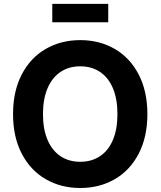

<svg xmlns="http://www.w3.org/2000/svg" viewBox="-20 -940 811 970"><path d="M45.9 -363.3Q45.9 -479.2 89.9 -563.8Q133.9 -648.4 211.1 -692.8Q288.2 -737.3 385.4 -737.3Q482.7 -737.3 559.6 -692.8Q636.5 -648.4 680.6 -563.8Q724.6 -479.2 724.6 -363.3Q724.6 -247.9 680.6 -163.4Q636.5 -78.9 559.6 -34.6Q482.7 9.8 385.4 9.8Q288.2 9.8 211.1 -34.7Q133.9 -79.2 89.9 -163.7Q45.9 -248.1 45.9 -363.3ZM573.3 -363.3Q573.3 -440.4 550.2 -494.8Q527 -549.1 484.6 -577.1Q442.1 -605 385.4 -605Q328.5 -605 286.2 -576.9Q243.9 -548.9 220.5 -494.7Q197.1 -440.4 197.1 -363.3Q197.1 -286.7 220.5 -232.6Q243.9 -178.6 286.2 -150.6Q328.5 -122.6 385.4 -122.6Q442.1 -122.6 484.6 -150.5Q527 -178.4 550.2 -232.5Q573.3 -286.7 573.3 -363.3ZM526.8 -827.4H244.1V-920.5H526.8Z"/></svg>

Font: Raveo Variable
Style: Regular
Weight: 400
Designer: Jakub Foglar, Rasmus Andersson (Inter)
Foundry: Jakubfoglar.com
Version: Version 1.000;Glyphs 3.2.3 (3260)